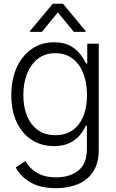

<svg xmlns="http://www.w3.org/2000/svg" viewBox="-20 -776 609 1012"><path d="M275.9 215.8Q192.4 215.8 139.6 184.6Q86.9 153.3 63 106.4L114.7 72.3Q126 93.3 146 113Q166 132.8 197.8 145.8Q229.5 158.7 275.9 158.7Q348.6 158.7 393.3 122.6Q438 86.4 438 10.3V-112.8H431.6Q420.9 -87.9 400.4 -63.2Q379.9 -38.6 346.7 -22.2Q313.5 -5.9 264.2 -5.9Q198.7 -5.9 148.2 -38.1Q97.7 -70.3 68.6 -130.6Q39.6 -190.9 39.6 -273.9Q39.6 -356.9 67.9 -419.7Q96.2 -482.4 147 -517.8Q197.8 -553.2 265.1 -553.2Q315.4 -553.2 348.6 -535.4Q381.8 -517.6 401.9 -491.7Q421.9 -465.8 433.1 -441.4H439.9V-545.9H500.5V14.2Q500.5 83.5 471.4 128.2Q442.4 172.9 391.6 194.3Q340.8 215.8 275.9 215.8ZM272 -63.5Q350.6 -63.5 394.5 -120.1Q438.5 -176.8 438.5 -275.4Q438.5 -339.4 419.2 -388.9Q399.9 -438.5 362.5 -467Q325.2 -495.6 272 -495.6Q216.8 -495.6 179.2 -466.1Q141.6 -436.5 122.3 -386.7Q103 -336.9 103 -275.4Q103 -212.9 122.6 -165Q142.1 -117.2 179.9 -90.3Q217.8 -63.5 272 -63.5ZM369.6 -607.9 284.7 -710.4 200.7 -607.9H138.2V-612.8L258.3 -756.3H312L431.2 -612.8V-607.9Z"/></svg>

Font: Inter Tight Light
Style: Regular
Weight: 300
Designer: Rasmus Andersson
Foundry: rsms
Version: Version 3.004